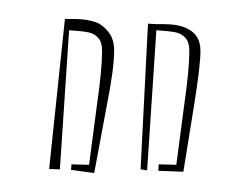

<svg xmlns="http://www.w3.org/2000/svg" viewBox="-20 -584 263 202"><path d="M134.8 -404.8 127.9 -405.8 135.7 -559.1 145 -558.6Q146.5 -558.6 152.3 -558.6Q158.2 -558.6 163.6 -557.9Q168.9 -557.1 172.9 -555.7Q190.9 -549.3 190.9 -530.8Q190.9 -514.6 184.1 -472.7L172.9 -403.3L146.5 -404.3L147 -411.1L165.5 -410.6L173.8 -473.6Q179.2 -510.7 179.2 -530.8Q179.2 -539.6 175 -544.2Q170.9 -548.8 164.6 -550Q158.2 -551.3 144.5 -552.2ZM43 -405.8 31.7 -406.2 48.3 -564H53.2H59.1Q71.3 -564 81.1 -560.5Q87.9 -558.1 94 -550.5Q100.1 -543 100.1 -530.8Q100.1 -511.7 92.3 -472.7L79.1 -401.9L54.7 -405.3L55.2 -411.1L73.7 -410.6L82 -473.6Q87.4 -510.7 87.4 -530.8Q87.4 -539.6 83.3 -544.2Q79.1 -548.8 72.8 -550Q66.4 -551.3 52.7 -552.2Z"/></svg>

Font: FoglihtenNo03
Style: Regular
Weight: 500
Version: Version 0.59